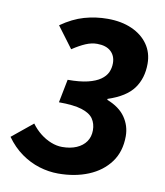

<svg xmlns="http://www.w3.org/2000/svg" viewBox="-92 -711 677 786"><g transform="rotate(10 246.0 -317.5)"><path d="M202 12Q162.6 12 123.1 -0.1Q83.5 -12.3 48 -37.6Q12.5 -62.9 -15.5 -102.2L70.7 -172.6Q87.4 -149.8 108.5 -133.2Q129.6 -116.5 153.1 -107.3Q176.6 -98 199.4 -98Q233.8 -98 259.1 -109Q284.4 -120 298.2 -139.8Q312 -159.7 312 -186.9Q312 -214.4 298.3 -234.5Q284.6 -254.5 250.6 -265.2Q216.5 -275.9 155.1 -275.9L174.2 -372.7Q224.8 -372.7 257.6 -380.7Q290.4 -388.7 309.7 -402.4Q329.1 -416.1 337.1 -433.7Q345 -451.3 345 -471.4Q345 -502.1 325.2 -520.4Q305.3 -538.7 267.9 -538.7Q244.6 -538.7 220.4 -528.3Q196.2 -518 166.7 -498.4L100.9 -586.4Q149.1 -620.3 196.2 -633.7Q243.4 -647.1 292.9 -647.1Q350.4 -647.1 393.6 -627.9Q436.8 -608.8 460.9 -574.4Q485.1 -540 485.1 -493.9Q485.1 -433.7 454.2 -391.2Q423.3 -348.7 348.5 -324.1V-320.1Q399.9 -300.2 424.3 -264.9Q448.7 -229.6 448.7 -186.4Q448.7 -122.4 416.1 -78.2Q383.5 -34.1 327.7 -11Q272 12 202 12Z"/></g></svg>

Font: Source Sans 3
Style: Italic
Weight: 200
Italic angle: -11°
Designer: Paul D. Hunt
Foundry: Adobe
Version: Version 3.046;hotconv 1.0.118;makeotfexe 2.5.65603